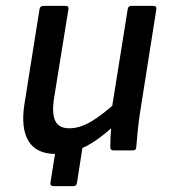

<svg xmlns="http://www.w3.org/2000/svg" viewBox="-20 -510 573 651"><path d="M160 121Q156 121 153 118Q150 115 151 110L172 -23L264 -38L241 110Q239 121 230 121ZM169 12Q103 12 76.5 -32Q50 -76 63 -158L114 -479Q116 -490 127 -490H203Q214 -490 212 -479L162 -169Q156 -123 168 -99Q180 -75 215 -75Q250 -75 288.5 -97.5Q327 -120 382 -170L370 -87Q337 -56 305 -34Q273 -12 239.5 0Q206 12 169 12ZM365 0Q354 0 354 -11Q354 -29 355 -49Q356 -69 358 -90V-135L413 -479Q415 -490 424 -490H500Q512 -490 510 -478L454 -123Q450 -95 447 -66.5Q444 -38 442 -11Q442 0 430 0Z"/></svg>

Font: Sofia Sans SemiBold
Style: Italic
Weight: 600
Italic angle: -9°
Designer: Botio Nikoltchev, Ani Petrova
Foundry: lettersoup
Version: Version 4.100-B